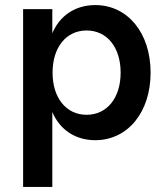

<svg xmlns="http://www.w3.org/2000/svg" viewBox="-20 -536 652 756"><path d="M355 16C483 16 573 -94 573 -250C573 -406 483 -516 355 -516C276 -516 215 -474 186 -405V-500H71V200H186V-95C215 -26 276 16 355 16ZM321 -84C241 -84 187 -150 187 -250C187 -350 241 -416 321 -416C401 -416 455 -350 455 -250C455 -150 401 -84 321 -84Z"/></svg>

Font: Uncut Sans Semibold
Style: Regular
Weight: 600
Designer: Kasper Nordkvist
Foundry: UNCUT.wtf
Version: Version 1.304;Glyphs 3.2 (3246)